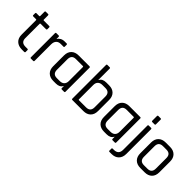

<svg xmlns="http://www.w3.org/2000/svg" viewBox="98 -1638 2721 2721"><g transform="rotate(45 1458.5 -277.5)"><path d="M88 -446H33Q19 -446 19 -459V-496Q19 -510 33 -510H88Q98 -510 98 -519V-605Q98 -619 112 -619H157Q170 -619 170 -605V-519Q170 -510 181 -510H287Q302 -510 302 -496V-459Q302 -446 287 -446H181Q170 -446 170 -437V-149Q170 -64 258 -64H297Q312 -64 312 -50V-13Q312 0 297 0H249Q180 0 139 -38.5Q98 -77 98 -146V-437Q98 -446 88 -446Z M477 0H432Q418 0 418 -14V-496Q418 -510 432 -510H477Q491 -510 491 -496V-456H495Q505 -478 533 -494Q561 -510 599 -510H638Q651 -510 651 -496V-459Q651 -452 648 -448.5Q645 -445 638 -446H584Q539 -446 515 -419Q491 -392 491 -345V-14Q491 0 477 0Z M931 0H879Q810 0 770.5 -39Q731 -78 731 -148V-362Q731 -432 770.5 -471Q810 -510 879 -510H1096Q1110 -510 1110 -496V-14Q1110 0 1096 0H1051Q1037 0 1037 -14V-53H1033Q1008 0 931 0ZM1037 -156V-437Q1037 -446 1027 -446H887Q804 -446 804 -359V-151Q804 -64 887 -64H944Q989 -64 1013 -88Q1037 -112 1037 -156Z M1331 -64H1473Q1558 -64 1558 -151V-365Q1558 -452 1473 -452H1414Q1369 -452 1345 -428Q1321 -404 1321 -361V-73Q1321 -64 1331 -64ZM1248 -14V-689Q1248 -703 1262 -703H1307Q1321 -703 1321 -689V-463H1325Q1350 -516 1427 -516H1483Q1551 -516 1590.5 -477Q1630 -438 1630 -369V-148Q1630 -78 1590.5 -39Q1551 0 1483 0H1262Q1248 0 1248 -14Z M1948 0H1896Q1827 0 1787.5 -39Q1748 -78 1748 -148V-362Q1748 -432 1787.5 -471Q1827 -510 1896 -510H2113Q2127 -510 2127 -496V-14Q2127 0 2113 0H2068Q2054 0 2054 -14V-53H2050Q2025 0 1948 0ZM2054 -156V-437Q2054 -446 2044 -446H1904Q1821 -446 1821 -359V-151Q1821 -64 1904 -64H1961Q2006 -64 2030 -88Q2054 -112 2054 -156Z M2270 -594V-688Q2270 -702 2283 -702H2329Q2343 -702 2343 -688V-594Q2343 -580 2329 -580H2283Q2270 -580 2270 -594ZM2195 148H2154Q2140 148 2140 134V97Q2140 83 2154 83H2177Q2270 83 2270 -11V-496Q2270 -510 2284 -510H2329Q2343 -510 2343 -496V-1Q2343 68 2303.5 108Q2264 148 2195 148Z M2710 0H2624Q2555 0 2515.5 -39Q2476 -78 2476 -148V-362Q2476 -432 2515.5 -471Q2555 -510 2624 -510H2710Q2779 -510 2818.5 -471Q2858 -432 2858 -362V-148Q2858 -78 2818.5 -39Q2779 0 2710 0ZM2632 -64H2702Q2786 -64 2786 -150V-360Q2786 -446 2702 -446H2632Q2548 -446 2548 -360V-150Q2548 -64 2632 -64Z"/></g></svg>

Font: Rajdhani Medium
Style: Regular
Weight: 500
Designer: Satya Rajpurohit, Jyotish Sonowal
Foundry: Indian Type Foundry
Version: Version 1.201 February 1, 2022